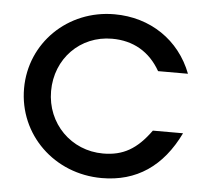

<svg xmlns="http://www.w3.org/2000/svg" viewBox="-46 -610 731 672"><g transform="rotate(5 320.0 -274.5)"><path d="M499 -168C450 -100 402 -73 332 -73C220 -73 132 -161 132 -275C132 -389 217 -476 329 -476C404 -476 462 -442 499 -377H604C560 -492 456 -562 330 -562C166 -562 37 -436 37 -276C37 -114 168 13 335 13C457 13 547 -48 605 -168Z"/></g></svg>

Font: Involve Medium
Style: Regular
Weight: 500
Designer: Stefan Peev
Foundry: Context Ltd.
Version: Version 1.001